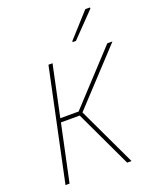

<svg xmlns="http://www.w3.org/2000/svg" viewBox="-170 -1052 945 1153"><g transform="rotate(-20 302.5 -476.0)"><path d="M45 0 196 -714H222L153 -388H270L572 -714H605L290 -375L467 0H439L268 -363H148L71 0ZM379 -798 518 -952H548V-945L400 -792H379Z"/></g></svg>

Font: Noto Sans Thin
Style: Italic
Weight: 100
Italic angle: -12°
Designer: Monotype Design Team
Foundry: Monotype Imaging Inc.
Version: Version 2.013; ttfautohint (v1.8.4.7-5d5b)